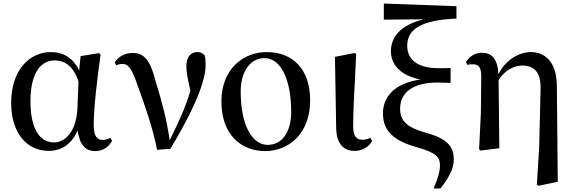

<svg xmlns="http://www.w3.org/2000/svg" viewBox="-20 -837 3243 1084"><path d="M256 15C318 15 382 -16 418 -100C431 -17 462 16 519 16C563 16 597 -10 613 -43L602 -59C589 -52 578 -47 560 -47C527 -47 509 -69 509 -132C509 -218 527 -385 548 -529L538 -537L435 -520L427 -439C395 -508 339 -543 267 -543C149 -543 43 -444 43 -256C43 -85 132 15 256 15ZM423 -377 417 -221C409 -87 343 -33 286 -33C205 -33 152 -108 152 -265C152 -434 216 -496 289 -496C344 -496 395 -464 423 -377Z M867 9 942 3C1037 -155 1141 -352 1141 -471C1141 -493 1140 -507 1135 -525C1124 -537 1113 -543 1094 -543C1054 -543 1032 -512 1032 -462C1032 -432 1040 -388 1055 -325C1026 -227 988 -147 938 -45C922 -162 890 -277 860 -373C829 -497 795 -538 729 -538C689 -538 648 -519 628 -485L636 -468C646 -473 658 -476 672 -476C708 -476 728 -441 761 -343C798 -240 840 -125 867 9Z M1477 16C1608 16 1731 -80 1731 -270C1731 -450 1630 -543 1486 -543C1353 -543 1230 -447 1230 -264C1230 -74 1344 16 1477 16ZM1491 -19C1412 -19 1339 -114 1339 -322C1339 -433 1394 -509 1473 -509C1562 -509 1624 -395 1624 -205C1624 -98 1577 -19 1491 -19Z M1982 15C2031 15 2068 -14 2081 -42L2071 -59C2059 -53 2046 -48 2027 -48C1996 -48 1974 -63 1974 -123C1974 -197 1978 -286 1991 -531L1983 -538L1871 -516L1878 -116C1879 -25 1920 15 1982 15Z M2428 227H2467C2513 167 2542 118 2542 64C2542 -4 2512 -52 2390 -86C2276 -117 2239 -155 2239 -224C2239 -315 2313 -371 2449 -371C2467 -371 2498 -370 2524 -369V-453C2502 -452 2471 -452 2454 -452C2333 -452 2279 -505 2279 -579C2279 -669 2353 -724 2557 -732V-802L2147 -817V-726L2372 -728C2253 -699 2187 -636 2187 -548C2187 -478 2233 -413 2353 -388C2202 -366 2142 -286 2142 -197C2142 -97 2203 -42 2336 -5C2445 26 2464 51 2464 97C2464 134 2450 175 2428 227Z M3011 206 3020 212 3129 189 3124 -350C3123 -499 3048 -543 2976 -543C2917 -543 2836 -504 2794 -418C2789 -510 2754 -539 2700 -539C2658 -539 2628 -515 2611 -487L2618 -471C2629 -474 2638 -474 2648 -474C2683 -474 2697 -458 2697 -404L2695 -201L2685 6L2693 13L2799 0L2795 -385C2830 -441 2883 -467 2929 -467C2992 -467 3035 -434 3032 -332L3024 -4Z"/></svg>

Font: GenKiMin2 TW SB
Style: Regular
Weight: 600
Version: Version 2.100;PS 2.1;hotconv 16.6.51;makeotf.lib2.5.65220 DE